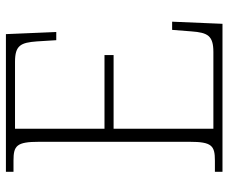

<svg xmlns="http://www.w3.org/2000/svg" viewBox="-80 -674 754 633"><g transform="rotate(-90 296.5 -357.0)"><path d="M47 0H535L542 -166H515L510 -102C506 -49 496 -30 442 -30H189V-359H432V-389H189V-684H410C464 -684 473 -665 477 -612L481 -548H508L501 -714H47V-689H84C133 -689 146 -679 146 -605V-108C146 -35 133 -25 84 -25H47Z"/></g></svg>

Font: Noto Serif Devanagari ExtraLight
Style: Regular
Weight: 200
Designer: Universal Thirst, Indian Type Foundry and the Monotype Design Team
Foundry: Monotype Imaging Inc.
Version: Version 2.004